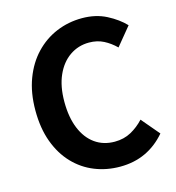

<svg xmlns="http://www.w3.org/2000/svg" viewBox="-113 -850 881 961"><g transform="rotate(-15 328.0 -370.0)"><path d="M392.4 13.8Q322.3 13.8 261.1 -10.8Q199.8 -35.3 153.2 -84.1Q106.6 -133 80.4 -204Q54.2 -275.1 54.2 -367.3Q54.2 -458.8 81.3 -530.5Q108.3 -602.3 155.8 -652Q203.2 -701.8 265.5 -727.8Q327.9 -753.8 398.4 -753.8Q469.2 -753.8 524.4 -725.4Q579.6 -696.9 615.4 -659.2L537.8 -564.8Q509.6 -592.6 476.4 -609.7Q443.2 -626.8 400.8 -626.8Q345.1 -626.8 300.7 -596.2Q256.3 -565.6 230.9 -508.7Q205.5 -451.8 205.5 -372Q205.5 -291.4 229.3 -233.5Q253.1 -175.6 296.5 -144.8Q339.9 -114 398.3 -114Q446 -114 483.6 -134.7Q521.1 -155.4 550.4 -187.3L628.8 -94.7Q583.1 -41.2 524.1 -13.7Q465 13.8 392.4 13.8Z"/></g></svg>

Font: Noto Sans TC Thin
Style: Regular
Weight: 100
Designer: Ryoko NISHIZUKA 西塚涼子 (kana, bopomofo & ideographs); Paul D. Hunt (Latin, Greek & Cyrillic); Sandoll Communications 산돌커뮤니
Foundry: Adobe
Version: Version 2.004-H2;hotconv 1.0.118;makeotfexe 2.5.65603